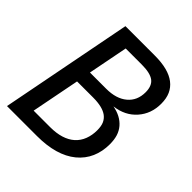

<svg xmlns="http://www.w3.org/2000/svg" viewBox="-198 -863 998 998"><g transform="rotate(45 301.0 -364.5)"><path d="M152.8 -729H369.1Q468.8 -729 519 -690.4Q544.4 -670.9 557.1 -642.6Q569.8 -614.3 569.8 -575.2Q569.8 -501.5 524.9 -450.7Q480 -399.4 403.8 -390.1Q464.4 -378.9 497.6 -340.3Q514.2 -320.8 522 -295.9Q529.8 -271 529.8 -237.3Q529.8 -184.1 510.5 -139.9Q491.2 -95.7 452.1 -63.5Q374.5 0 231.9 0H11.2ZM312 -428.2Q386.2 -428.2 428.2 -463.9Q470.2 -499 470.2 -560.5Q470.2 -606.9 443.4 -627.4Q416 -647.9 355 -647.9H235.8L192.9 -428.2ZM247.1 -81.1Q336.9 -81.1 384.8 -123.5Q408.7 -145 420.4 -175.8Q432.1 -206.5 432.1 -242.2Q432.1 -272.9 423.8 -291.7Q415.5 -310.5 398.9 -323.2Q365.7 -348.1 295.9 -348.1H178.2L126 -81.1Z"/></g></svg>

Font: Hack
Style: Italic
Weight: 400
Italic angle: -11°
Monospace: yes
Designer: Christopher Simpkins
Foundry: Christopher Simpkins
Version: Version 2.019; ttfautohint (v1.4.1) -l 4 -r 80 -G 350 -x 0 -